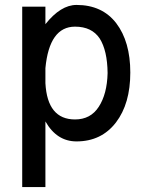

<svg xmlns="http://www.w3.org/2000/svg" viewBox="-20 -558 598 778"><path d="M164 -531H70V200H164V-66Q210 15 290 15Q391 15 450 -62Q508 -138 508 -264Q508 -389 451 -464Q394 -538 290 -538Q226 -538 164 -460ZM384 -402Q415 -353 416 -262Q414 -177 380 -125Q347 -74 284 -74Q172 -74 164 -221V-282Q180 -450 284 -450Q352 -450 384 -402Z"/></svg>

Font: Sawarabi Gothic
Style: Regular
Weight: 400
Designer: mshio (mshio@users.sourceforge.jp)
Version: Version 20141215